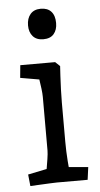

<svg xmlns="http://www.w3.org/2000/svg" viewBox="-53 -752 411 790"><g transform="rotate(-5 153.0 -356.5)"><path d="M40 5 35 -43 147 -66 107 -29Q109 -37 112.5 -57Q116 -77 119.5 -99.5Q123 -122 123 -134V-356Q123 -369 120.5 -389.5Q118 -410 114.5 -432Q111 -454 108 -469L147 -423L37 -442L42 -494H186L205 -476Q204 -461 202.5 -434.5Q201 -408 200 -379Q199 -350 199 -326V-164Q199 -125 202 -84Q205 -43 208 -25L171 -62L284 -52L277 0H150Q140 0 121 1Q102 2 80.5 3Q59 4 40 5ZM146 -592Q118 -592 103 -609Q88 -626 88 -654Q88 -683 103 -700.5Q118 -718 146 -718Q174 -718 189 -701.5Q204 -685 204 -654Q204 -626 189.5 -609Q175 -592 146 -592Z"/></g></svg>

Font: Andada Pro
Style: Regular
Weight: 400
Designer: Carolina Giovagnoli
Foundry: Huerta Tipografica
Version: Version 3.003